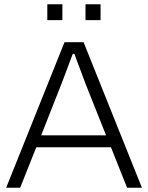

<svg xmlns="http://www.w3.org/2000/svg" viewBox="-20 -885 698 905"><path d="M9 0 284 -686H374L649 0H579L503 -191H151L75 0ZM174 -247H480L384 -488Q381 -496 375 -512Q369 -528 361.5 -548.5Q354 -569 345.5 -590.5Q337 -612 331 -631H323Q316 -612 306 -586Q296 -560 286.5 -534Q277 -508 269 -488ZM203 -790V-865H274V-790ZM383 -790V-865H454V-790Z"/></svg>

Font: Archivo SemiBold ExtraLight
Style: Regular
Weight: 250
Version: Version 2.001